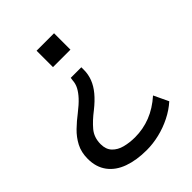

<svg xmlns="http://www.w3.org/2000/svg" viewBox="-199 -597 886 886"><g transform="rotate(-45 244.5 -154.0)"><path d="M233 188Q167 188 117 170Q67 152 39.5 115Q12 78 12 24Q12 -19 29 -51.5Q46 -84 73 -110Q100 -136 129 -158Q161 -183 179.5 -203Q198 -223 208 -242Q218 -261 219 -282L221 -296H290V-279Q290 -250 279.5 -222.5Q269 -195 247 -168.5Q225 -142 191 -115Q153 -86 127.5 -56Q102 -26 102 18Q102 52 121 72Q140 92 171 100Q202 108 237 108Q290 108 338.5 89Q387 70 432 30L466 102Q436 129 397 148.5Q358 168 316 178Q274 188 233 188ZM198 -389V-496H312V-389Z"/></g></svg>

Font: Nunito Sans 7pt
Style: Regular
Weight: 400
Designer: Vernon Adams
Foundry: Vernon Adams
Version: Version 3.101;gftools[0.9.27]